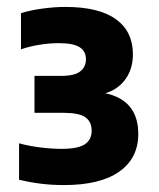

<svg xmlns="http://www.w3.org/2000/svg" viewBox="-20 -835 460 554"><path d="M164 -301Q97 -301 35 -316.5V-421.5Q64 -413.5 97 -409.5Q130 -405.5 157.5 -405.5Q204.5 -405.5 224.5 -418.5Q244.5 -431.5 244.5 -458Q244.5 -484 226 -496.8Q207.5 -509.5 163 -509.5H79.5V-616H156Q195 -616 211.5 -629Q228 -642 228 -664Q228 -687 209.8 -698.8Q191.5 -710.5 149.5 -710.5Q123 -710.5 93.5 -705.8Q64 -701 40.5 -692.5V-797Q65 -805 100.5 -810Q136 -815 168.5 -815Q265.5 -815 314.5 -779.5Q363.5 -744 363.5 -678.5Q363.5 -636.5 342.2 -606.8Q321 -577 284 -566Q379 -545.5 379 -448.5Q379 -378.5 324.2 -339.8Q269.5 -301 164 -301Z"/></svg>

Font: Encode Sans SemiCondensed SemiCondensed ExtraBold
Style: Regular
Weight: 800
Width: 4
Designer: Multiple Designers
Foundry: Impallari Type
Version: Version 3.000; ttfautohint (v1.8.3) -l 8 -r 50 -G 200 -x 14 